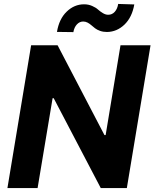

<svg xmlns="http://www.w3.org/2000/svg" viewBox="-20 -958 787 978"><path d="M746.8 -727.3 626.1 0H493.3L253.6 -457.7H247.9L171.5 0H17.8L138.5 -727.3H273.4L512.1 -269.9H518.1L593.8 -727.3ZM353.7 -794.4 270.2 -795.5Q280.9 -861.2 319.6 -898.6Q358.3 -936.1 408.4 -936.1Q430.4 -936.1 449.4 -927.7Q468.4 -919.4 479.2 -909.4Q490.1 -899.5 503.9 -891.2Q517.8 -882.8 531.2 -882.8Q551.1 -882.8 564.6 -897.9Q578.1 -913 582 -937.9L664.1 -935.4Q652.7 -870 614.2 -832.9Q575.6 -795.8 525.2 -795.1Q505.7 -795.1 490.1 -800.6Q474.4 -806.1 464.3 -813.9Q454.2 -821.7 445.3 -829.5Q436.4 -837.4 426 -842.9Q415.5 -848.4 403.8 -848.4Q385.3 -848.4 371.6 -833.6Q358 -818.9 353.7 -794.4Z"/></svg>

Font: Karasuma Gothic
Style: Bold Italic
Weight: 700
Italic angle: 9.39998°
Designer: Rasmus Andersson / Ryoko Nishizuka
Foundry: Genbu
Version: Version 1.00